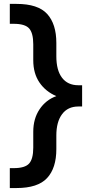

<svg xmlns="http://www.w3.org/2000/svg" viewBox="-20 -762 487 975"><path d="M29.8 192.9V91.8H49.8Q106.9 91.8 127.9 68.4Q148.9 44.9 148.9 -12.2V-92.8Q148.9 -159.2 180.9 -207Q212.9 -254.9 266.1 -273.9Q211.9 -296.9 180.4 -343Q148.9 -389.2 148.9 -456.1V-537.1Q148.9 -594.2 127.9 -617.7Q106.9 -641.1 49.8 -641.1H29.8V-742.2H64Q172.9 -742.2 219.5 -691.2Q266.1 -640.1 266.1 -543.9V-476.1Q266.1 -404.8 295.2 -366.9Q324.2 -329.1 377.9 -329.1H397V-221.2H377.9Q324.2 -221.2 295.2 -182.1Q266.1 -143.1 266.1 -74.2V-4.9Q266.1 91.8 219 142.3Q171.9 192.9 64 192.9Z"/></svg>

Font: Clear Sans
Style: Bold
Weight: 700
Foundry: Intel Corporation
Version: Version 1.00